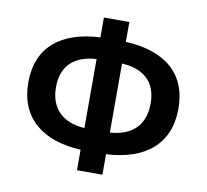

<svg xmlns="http://www.w3.org/2000/svg" viewBox="-83 -846 1023 951"><g transform="rotate(10 428.0 -370.0)"><path d="M364 14H492V-89C687 -99 806 -194 806 -374C806 -552 687 -645 492 -654V-754H364V-654C170 -645 51 -552 51 -374C51 -194 170 -99 364 -89ZM364 -198C256 -205 190 -264 190 -374C190 -483 256 -539 364 -545ZM492 -545C601 -539 666 -484 666 -374C666 -264 601 -205 492 -198Z"/></g></svg>

Font: Noto Sans CJK SC
Style: Bold
Weight: 700
Designer: Ryoko NISHIZUKA 西塚涼子 (kana, bopomofo & ideographs); Paul D. Hunt (Latin, Greek & Cyrillic); Sandoll Communications 산돌커뮤니
Foundry: Adobe
Version: Version 2.004;hotconv 1.0.118;makeotfexe 2.5.65603